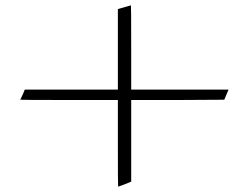

<svg xmlns="http://www.w3.org/2000/svg" viewBox="-20 -618 933 720"><path d="M422 -584 471 -598Q472 -598 472 -440V-282H837Q833 -273 829 -263L821 -244L647 -243H472V63L448 73L423 82Q422 82 422 -81V-243H239Q56 -243 56 -244Q60 -253 65 -263L73 -282H422Z"/></svg>

Font: MathJax_Fraktur
Style: Bold
Weight: 700
Version: Version 1.1